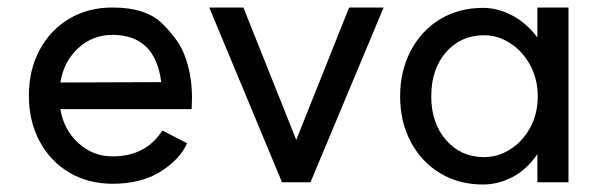

<svg xmlns="http://www.w3.org/2000/svg" viewBox="-20 -483 1613 512"><path d="M57 -228Q57 -296 85.5 -349.5Q114 -403 164.5 -433Q215 -463 280 -463Q371 -463 415 -418Q459 -373 472 -336Q492 -284 492 -222L491 -192H141Q150 -137 189 -101.5Q228 -66 280 -66Q369 -66 413 -135L479 -101Q459 -57 407.5 -25Q356 7 280 7Q215 7 164.5 -23Q114 -53 85.5 -106.5Q57 -160 57 -228ZM280 -390Q227 -390 188.5 -354.5Q150 -319 141 -263L410 -264Q394 -390 280 -390Z M808 3H732L538 -463H629L770 -110L911 -463H1003Z M1047 -226Q1047 -294 1075.5 -348Q1104 -402 1154 -432Q1204 -462 1268 -462Q1307 -462 1345.5 -442Q1384 -422 1413 -383V-463H1496V3H1413V-72Q1384 -30 1346 -10.5Q1308 9 1268 9Q1204 9 1154 -21Q1104 -51 1075.5 -104.5Q1047 -158 1047 -226ZM1414 -226Q1414 -272 1394 -309Q1374 -346 1341 -367.5Q1308 -389 1271 -389Q1209 -389 1169.5 -344Q1130 -299 1130 -226Q1130 -155 1169.5 -109.5Q1209 -64 1271 -64Q1308 -64 1341 -85Q1374 -106 1394 -143Q1414 -180 1414 -226Z"/></svg>

Font: SUITE Medium
Style: Regular
Weight: 500
Designer: Sun
Foundry: Sun
Version: Version 2.040